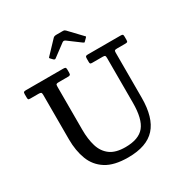

<svg xmlns="http://www.w3.org/2000/svg" viewBox="-219 -1154 1292 1343"><g transform="rotate(-30 427.0 -482.5)"><path d="M627 -684H541Q530.5 -684 527.2 -687.5Q524 -691 524 -702V-728Q524 -742 528 -746Q532 -750 545 -750H808Q821 -750 825.5 -746.8Q830 -743.5 830 -729.5V-703.5Q830 -690 825.5 -687Q821 -684 808 -684H743.5Q728.5 -684 724.2 -680.5Q720 -677 720 -663V-300Q720 -139 650.5 -61.8Q581 15.5 430.5 15.5Q318 15.5 253.2 -25.5Q188.5 -66.5 161 -138.2Q133.5 -210 133.5 -301.5V-662.5Q133.5 -677.5 127.5 -680.8Q121.5 -684 108 -684H42Q29 -684 26.2 -688.2Q23.5 -692.5 23.5 -706V-730.5Q23.5 -743.5 28.2 -746.8Q33 -750 45 -750H345Q357.5 -750 362.8 -747Q368 -744 368 -730.5V-706.5Q368 -691.5 363.2 -687.8Q358.5 -684 344 -684H273.5Q256.5 -684 252.2 -680.2Q248 -676.5 248 -660V-313Q248 -237.5 265.5 -179.8Q283 -122 327 -89.2Q371 -56.5 449.5 -56.5Q557.5 -56.5 603.2 -112.8Q649 -169 649 -300V-661Q649 -676 645.2 -680Q641.5 -684 627 -684ZM318 -841.5 303.5 -856.5Q298 -862.5 298 -864.5Q298 -866.5 303.5 -872L397.5 -971Q405.5 -979.5 424 -979.5H473.5Q483.5 -979.5 487.8 -977.5Q492 -975.5 496.5 -971L592.5 -870Q596.5 -866.5 596.5 -864.8Q596.5 -863 592.5 -859L573 -839.5Q567.5 -834 565.5 -834.2Q563.5 -834.5 557 -839L459.5 -911.5Q446.5 -921 434.5 -912L336 -838.5Q327.5 -832 318 -841.5Z"/></g></svg>

Font: Besley* Medium
Style: Regular
Weight: 500
Designer: Owen Earl
Foundry: indestructible type*
Version: Version 3.000; ttfautohint (v1.8.3)